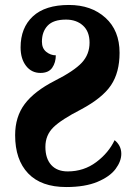

<svg xmlns="http://www.w3.org/2000/svg" viewBox="-20 -744 540 774"><path d="M41 -199Q41 -273 79.5 -324.5Q118 -376 200 -418Q279 -458 310 -491.5Q341 -525 341 -572Q341 -617 314.5 -641Q288 -665 246 -665Q195 -665 172 -640.5Q149 -616 149 -576Q149 -549 166.5 -535Q184 -521 205 -521Q205 -492 190.5 -471Q176 -450 143 -450Q107 -450 85 -478.5Q63 -507 63 -553Q63 -632 112.5 -678Q162 -724 258 -724Q348 -724 405 -672.5Q462 -621 462 -531Q462 -452 427.5 -400.5Q393 -349 307 -303Q227 -262 195 -230.5Q163 -199 163 -152Q163 -105 186.5 -79Q210 -53 253 -53Q318 -53 368 -90.5Q418 -128 442 -179Q469 -157 469 -124Q469 -94 446 -63Q423 -32 373 -11Q323 10 247 10Q146 10 93.5 -45Q41 -100 41 -199Z"/></svg>

Font: Noto Serif CondExtraBold
Style: Regular
Weight: 800
Width: 3
Designer: Monotype Design Team
Foundry: Monotype Imaging Inc.
Version: Version 1.001